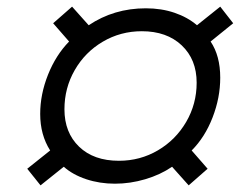

<svg xmlns="http://www.w3.org/2000/svg" viewBox="-20 -625 753 578"><path d="M172 -123 102 -67 62 -117 131 -172Q101 -219 101 -282Q101 -341 124.5 -400Q148 -459 188 -500L140 -555L197 -605L247 -549Q323 -600 419 -600Q466 -600 505.5 -586.5Q545 -573 573 -549L643 -605L682 -555L614 -500Q643 -457 643 -391Q643 -331 620 -271.5Q597 -212 557 -172L605 -117L548 -67L498 -123Q463 -99 417.5 -85.5Q372 -72 326 -72Q280 -72 239.5 -85.5Q199 -99 172 -123ZM572 -376Q572 -446 527 -488.5Q482 -531 407 -531Q343 -531 289.5 -499.5Q236 -468 205 -414Q174 -360 174 -296Q174 -226 218 -183.5Q262 -141 338 -141Q402 -141 455.5 -172.5Q509 -204 540.5 -258Q572 -312 572 -376Z"/></svg>

Font: Fahkwang SemiBold
Style: Italic
Weight: 600
Italic angle: -10°
Version: Version 1.000; ttfautohint (v1.6)